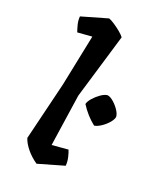

<svg xmlns="http://www.w3.org/2000/svg" viewBox="-217 -892 834 985"><g transform="rotate(30 199.5 -400.0)"><path d="M194 -106 281 -129Q289 -117 298.5 -95Q308 -73 310 -50L175 16Q138 -1 110 -25Q82 -49 68 -75L89 -403L97 -692L19 -672Q12 -684 2 -705.5Q-8 -727 -10 -750L125 -816Q135 -815 156.5 -806Q178 -797 199 -785Q220 -773 229 -764L186 -394ZM316 -471Q332 -471 352.5 -458.5Q373 -446 389.5 -428.5Q406 -411 409 -395Q408 -378 395 -357.5Q382 -337 365 -321.5Q348 -306 333 -301Q281 -329 239 -375Q240 -391 252.5 -411.5Q265 -432 282.5 -449.5Q300 -467 316 -471Z"/></g></svg>

Font: Langar
Style: Regular
Weight: 400
Designer: Alessia Mazzarella
Foundry: Typeland
Version: Version 1.001; ttfautohint (v1.8.3)